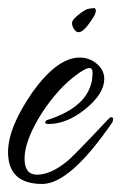

<svg xmlns="http://www.w3.org/2000/svg" viewBox="-25 -446 301 477"><path d="M80 11Q-5 11 -5 -68Q-5 -129 55 -216Q117 -303 173 -303Q197 -303 215.5 -287.5Q234 -272 234 -250Q234 -213 187 -175Q141 -138 96 -138Q87 -138 87 -142L90 -147Q205 -183 205 -265Q205 -277 197 -277Q186 -277 157 -254Q132 -234 110.5 -208Q89 -182 72 -154Q36 -93 36 -52Q36 -12 67 -12Q103 -12 146 -49Q160 -62 176 -78.5Q192 -95 211 -115Q248 -155 250 -155Q256 -155 256 -150.5Q256 -146 254 -142Q149 11 80 11ZM170 -366Q164 -366 159 -373.5Q154 -381 154 -389Q154 -398 176 -414Q187 -422 192 -423.5Q197 -425 210 -426Q215 -423 212 -413.5Q209 -404 193 -383Q180 -366 170 -366Z"/></svg>

Font: Qwigley
Style: Regular
Weight: 400
Designer: Robert E. Leuschke
Foundry: Robert E. Leuschke
Version: Version 1.010; ttfautohint (v1.8.3)